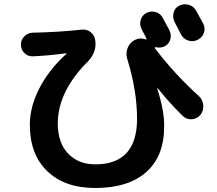

<svg xmlns="http://www.w3.org/2000/svg" viewBox="-20 -851 1040 920"><path d="M766.6 -627.9Q749 -620.1 725.6 -625Q723.6 -626 722.7 -623.5Q721.7 -621.1 722.7 -619.1Q816.4 -496.1 930.7 -392.6Q950.2 -376 953.6 -349.6Q957 -323.2 941.4 -301.8Q925.8 -282.2 900.4 -279.8Q875 -277.3 856.4 -294.9Q789.1 -360.4 736.3 -427.7H734.4Q733.4 -427.7 733.4 -425.8Q767.6 -322.3 766.6 -245.1Q766.6 -102.5 680.7 -26.4Q594.7 49.8 436.5 49.8Q290 49.8 206.5 -30.8Q123 -111.3 123 -252.9Q123 -338.9 168.5 -427.7Q213.9 -516.6 297.9 -592.8Q298.8 -593.8 298.8 -594.7Q298.8 -595.7 296.9 -595.7Q207 -584 136.7 -581.1Q113.3 -580.1 96.7 -597.2Q80.1 -614.3 80.1 -637.2Q80.1 -660.2 96.7 -676.8Q113.3 -693.4 135.7 -694.3Q268.6 -697.3 370.1 -709Q395.5 -711.9 414.6 -696.8Q433.6 -681.6 436.5 -657.2Q444.3 -601.6 401.4 -556.6Q257.8 -414.1 256.8 -259.8Q256.8 -167 306.2 -115.2Q355.5 -63.5 436.5 -63.5Q636.7 -63.5 636.7 -282.2Q636.7 -417 589.8 -568.4Q582 -594.7 590.8 -619.1Q599.6 -643.6 622.1 -657.2Q649.4 -672.9 677.7 -662.1Q679.7 -661.1 681.2 -663.1Q682.6 -665 681.6 -667L658.2 -711.9Q647.5 -733.4 654.3 -755.9Q661.1 -778.3 681.6 -789.1Q704.1 -799.8 727.1 -793Q750 -786.1 760.7 -763.7Q765.6 -753.9 776.4 -734.4Q787.1 -714.8 792 -705.1Q802.7 -683.6 795.4 -660.6Q788.1 -637.7 766.6 -627.9ZM920.9 -797.9Q943.4 -757.8 954.1 -736.8Q964.8 -715.8 957 -693.4Q949.2 -670.9 927.2 -660.2Q905.3 -649.4 882.3 -656.7Q859.4 -664.1 847.7 -685.5Q837.9 -705.1 816.4 -746.1Q805.7 -767.6 812 -791Q818.4 -814.5 839.8 -824.2Q862.3 -835 885.7 -827.6Q909.2 -820.3 920.9 -797.9Z"/></svg>

Font: Rounded-X Mgen+ 2m bold
Style: Bold
Weight: 700
Designer: [Source Han Sans]
Ryoko NISHIZUKA  (kana & ideographs); Paul D. Hunt (Latin, Greek & Cyrillic); Wenlong ZHANG  (bopomofo
Version: Version 1.059.20150602